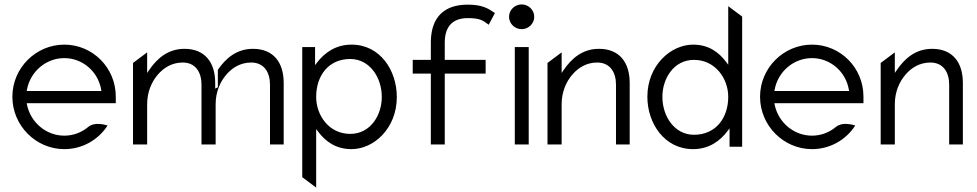

<svg xmlns="http://www.w3.org/2000/svg" viewBox="-20 -664 4422 869"><path d="M36 -226C36 -95 143 11 271 11C353 11 425 -31 467 -96C451 -101 407 -112 380 -90C350 -65 313 -50 271 -50C189 -50 118 -110 102 -191L101 -197H504V-227C504 -358 399 -462 271 -462C143 -462 36 -357 36 -226ZM101 -252 102 -258C117 -340 188 -401 271 -401C354 -401 424 -340 438 -258L439 -252Z M582 -10H646V-192C646 -249 667 -295 695 -327C720 -356 757 -381 807 -381C865 -381 892 -337 892 -281V-10H956V-192C956 -249 977 -295 1005 -327C1030 -356 1067 -381 1117 -381C1175 -381 1202 -337 1202 -281V-10H1264V-289C1264 -382 1217 -443 1125 -443C1050 -443 1001 -399 966 -348V-269L954 -263V-289C954 -382 907 -443 815 -443C739 -443 690 -398 655 -347L646 -334V-427L582 -379Z M1348 138 1411 185V-80L1420 -68C1453 -24 1500 11 1571 11C1672 11 1776 -83 1776 -225C1776 -345 1701 -462 1571 -462C1499 -462 1449 -425 1415 -381L1406 -369V-451H1348ZM1411 -225C1411 -323 1468 -397 1565 -397C1653 -397 1708 -314 1708 -225C1708 -143 1657 -58 1565 -58C1469 -58 1411 -142 1411 -225Z M1848 -331H1930V-10H1993V-331H2178V-393H1993V-471C1993 -541 2026 -582 2097 -582C2154 -582 2166 -571 2192 -552L2220 -605C2189 -626 2163 -643 2097 -643C1989 -643 1932 -585 1930 -477V-393H1848Z M2284 -588C2284 -557 2310 -532 2341 -532C2372 -532 2398 -557 2398 -588C2398 -619 2372 -644 2341 -644C2310 -644 2284 -619 2284 -588ZM2310 -10H2373V-451H2310Z M2458 -10H2522V-192C2522 -249 2543 -295 2571 -327C2596 -356 2633 -381 2683 -381C2741 -381 2768 -337 2768 -281V-10H2830V-289C2830 -382 2783 -443 2691 -443C2615 -443 2566 -398 2531 -347L2522 -334V-427L2458 -379Z M2910 -226C2910 -106 2987 11 3117 11C3189 11 3239 -26 3273 -71L3282 -83V0H3339V-589L3276 -636V-371L3267 -383C3234 -427 3188 -462 3117 -462C3016 -462 2910 -368 2910 -226ZM2978 -226C2978 -308 3029 -393 3121 -393C3217 -393 3276 -309 3276 -226C3276 -128 3218 -54 3121 -54C3033 -54 2978 -137 2978 -226Z M3420 -226C3420 -95 3527 11 3655 11C3737 11 3809 -31 3851 -96C3835 -101 3791 -112 3764 -90C3734 -65 3697 -50 3655 -50C3573 -50 3502 -110 3486 -191L3485 -197H3888V-227C3888 -358 3783 -462 3655 -462C3527 -462 3420 -357 3420 -226ZM3485 -252 3486 -258C3501 -340 3572 -401 3655 -401C3738 -401 3808 -340 3822 -258L3823 -252Z M3966 -10H4030V-192C4030 -249 4051 -295 4079 -327C4104 -356 4141 -381 4191 -381C4249 -381 4276 -337 4276 -281V-10H4338V-289C4338 -382 4291 -443 4199 -443C4123 -443 4074 -398 4039 -347L4030 -334V-427L3966 -379Z"/></svg>

Font: Charger Sport
Style: Lit
Weight: 300
Designer: Jasper
Foundry: Cannot Into Space Fonts
Version: Version 1.1